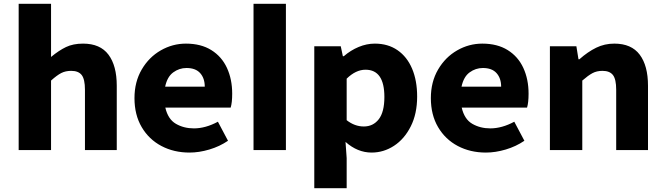

<svg xmlns="http://www.w3.org/2000/svg" viewBox="-20 -788 3493 1008"><path d="M78 -768H248V-489Q289 -523 326.5 -541Q364 -559 416 -559Q506 -559 549.5 -501Q593 -443 593 -338V0H426V-317Q426 -372 409 -394Q392 -416 354 -416Q324 -416 301.5 -404.5Q279 -393 248 -365V0H78Z M686 -273Q686 -358 724 -423Q762 -488 824 -523.5Q886 -559 956 -559Q1035 -559 1089.5 -525Q1144 -491 1171.5 -431.5Q1199 -372 1199 -296Q1199 -249 1191 -223H848Q862 -162 903.5 -138Q945 -114 998 -114Q1059 -114 1124 -149L1177 -49Q1133 -19 1079 -3Q1025 13 975 13Q893 13 827.5 -21.5Q762 -56 724 -120.5Q686 -185 686 -273ZM1055 -333Q1055 -377 1031 -404Q1007 -431 959 -431Q921 -431 889.5 -408Q858 -385 847 -333Z M1311 -768H1481V0H1311Z M1630 -545H1769L1780 -493H1785Q1821 -524 1863 -541.5Q1905 -559 1948 -559Q2017 -559 2067 -524.5Q2117 -490 2143.5 -427.5Q2170 -365 2170 -281Q2170 -191 2136.5 -124.5Q2103 -58 2048.5 -22.5Q1994 13 1931 13Q1857 13 1794 -43L1800 42V200H1630ZM1998 -279Q1998 -422 1899 -422Q1848 -422 1800 -375V-157Q1842 -124 1890 -124Q1939 -124 1968.5 -162Q1998 -200 1998 -279Z M2242 -273Q2242 -358 2280 -423Q2318 -488 2380 -523.5Q2442 -559 2512 -559Q2591 -559 2645.5 -525Q2700 -491 2727.5 -431.5Q2755 -372 2755 -296Q2755 -249 2747 -223H2404Q2418 -162 2459.5 -138Q2501 -114 2554 -114Q2615 -114 2680 -149L2733 -49Q2689 -19 2635 -3Q2581 13 2531 13Q2449 13 2383.5 -21.5Q2318 -56 2280 -120.5Q2242 -185 2242 -273ZM2611 -333Q2611 -377 2587 -404Q2563 -431 2515 -431Q2477 -431 2445.5 -408Q2414 -385 2403 -333Z M2867 -545H3006L3017 -477H3022Q3066 -516 3110 -537.5Q3154 -559 3205 -559Q3295 -559 3338.5 -501Q3382 -443 3382 -338V0H3215V-317Q3215 -372 3198 -394Q3181 -416 3143 -416Q3113 -416 3090.5 -404Q3068 -392 3037 -365V0H2867Z"/></svg>

Font: Nebula Sans Bold
Style: Regular
Weight: 700
Designer: Paul D. Hunt for Adobe (as Source Sans)
Foundry: Nebula Entertainment & Broadcasting LLC
Version: Version 1.010